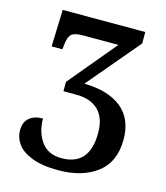

<svg xmlns="http://www.w3.org/2000/svg" viewBox="-109 -798 771 892"><g transform="rotate(15 276.5 -351.5)"><path d="M35 -122Q35 -163 59.5 -183Q84 -203 124 -203Q124 -138 156.5 -92.5Q189 -47 254 -47Q389 -47 389 -204Q389 -276 351.5 -313Q314 -350 244 -350H183V-395L374 -624H204Q164 -624 149 -611Q134 -598 130 -558L128 -537H76L82 -714H479V-659L268 -409Q384 -407 447.5 -355.5Q511 -304 511 -205Q511 -97 440 -43Q369 11 254 11Q176 11 126.5 -8.5Q77 -28 56 -58Q35 -88 35 -122Z"/></g></svg>

Font: Noto Serif NarrowSemiBold
Style: Regular
Weight: 600
Width: 4
Designer: Monotype Design Team
Foundry: Monotype Imaging Inc.
Version: Version 1.001